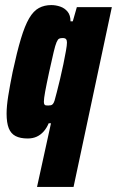

<svg xmlns="http://www.w3.org/2000/svg" viewBox="-20 -538 461 757"><path d="M126 199 181 -52H172Q164 -33 152 -19.5Q140 -6 124.5 1Q109 8 89 8Q60 8 41.5 -1.5Q23 -11 14.5 -32.5Q6 -54 6 -90Q6 -119 12.5 -160Q19 -201 30 -255Q47 -334 62.5 -385.5Q78 -437 95 -466Q112 -495 133.5 -506.5Q155 -518 182 -518Q200 -518 217.5 -512Q235 -506 246.5 -492Q258 -478 258 -454H267L283 -510H421L270 199ZM170 -122Q176 -122 180.5 -123Q185 -124 188.5 -128Q192 -132 195 -141Q198 -151 204 -174.5Q210 -198 217 -227Q224 -256 230 -285.5Q236 -315 240 -337.5Q244 -360 244 -370Q244 -379 240.5 -383.5Q237 -388 227 -388Q218 -388 213 -385.5Q208 -383 203 -371.5Q198 -360 191.5 -332.5Q185 -305 174 -255Q163 -204 158 -176.5Q153 -149 153 -137Q153 -130 155 -126.5Q157 -123 161 -122.5Q165 -122 170 -122Z"/></svg>

Font: Saira Condensed Black
Style: Italic
Weight: 900
Width: 3
Italic angle: -12°
Designer: Hector Gatti with collaboration of the Omnibus-Type team
Foundry: Omnibus-Type
Version: Version 1.101